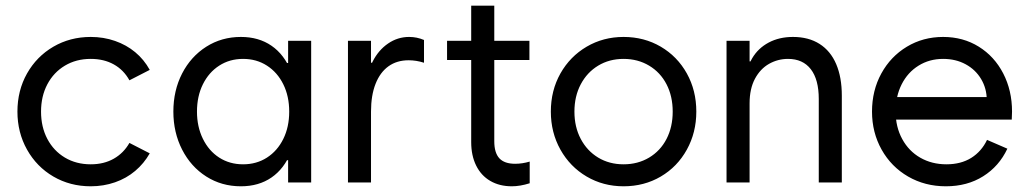

<svg xmlns="http://www.w3.org/2000/svg" viewBox="-20 -649 3662 683"><path d="M42 -252Q42 -327.1 76.2 -387.7Q110.4 -448.2 169.9 -482.9Q229.5 -517.6 302.7 -517.6Q348.6 -517.6 389.2 -503.4Q429.7 -489.3 460.9 -463.4Q492.2 -437.5 512.7 -400.4L440.4 -363.3Q419.9 -400.4 384.8 -419.9Q349.6 -439.5 302.7 -439.5Q251 -439.5 210.9 -415.5Q170.9 -391.6 148.4 -349.1Q126 -306.6 126 -252Q126 -197.3 148.4 -154.8Q170.9 -112.3 210.9 -88.4Q251 -64.5 302.7 -64.5Q349.6 -64.5 384.8 -84.5Q419.9 -104.5 440.4 -140.6L512.7 -103.5Q492.2 -67.4 460.9 -41Q429.7 -14.6 389.2 -0.5Q348.6 13.7 302.7 13.7Q229.5 13.7 169.9 -21Q110.4 -55.7 76.2 -116.7Q42 -177.7 42 -252Z M836.9 13.7Q768.6 13.7 713.9 -21Q659.2 -55.7 627.9 -116.7Q596.7 -177.7 596.7 -252Q596.7 -327.1 627.9 -387.7Q659.2 -448.2 713.9 -482.9Q768.6 -517.6 836.9 -517.6Q900.4 -517.6 945.8 -486.3Q991.2 -455.1 1015.1 -395.5Q1039.1 -335.9 1039.1 -252L989.3 -424.8H1050.8V-79.1H989.3L1039.1 -252Q1039.1 -168 1015.1 -108.4Q991.2 -48.8 945.8 -17.6Q900.4 13.7 836.9 13.7ZM1008.8 -252Q1008.8 -306.6 987.8 -349.1Q966.8 -391.6 929.7 -415.5Q892.6 -439.5 844.7 -439.5Q796.9 -439.5 759.8 -415.5Q722.7 -391.6 701.7 -349.1Q680.7 -306.6 680.7 -252Q680.7 -198.2 701.7 -155.3Q722.7 -112.3 759.8 -88.4Q796.9 -64.5 844.7 -64.5Q892.6 -64.5 929.7 -88.4Q966.8 -112.3 987.8 -154.8Q1008.8 -197.3 1008.8 -252ZM1004.9 0V-101.6L1026.4 -252L1004.9 -385.7V-503.9H1086.9V0Z M1217.8 -503.9H1299.8V0H1217.8ZM1285.2 -341.8V-425.8H1315.4L1285.2 -341.8Q1285.2 -389.6 1305.7 -430.2Q1326.2 -470.7 1360.4 -494.1Q1394.5 -517.6 1435.5 -517.6Q1462.9 -517.6 1488.3 -506.8V-425.8Q1460.9 -434.6 1433.6 -434.6Q1391.6 -434.6 1361.8 -413.1Q1332 -391.6 1315.9 -350.6Q1299.8 -309.6 1299.8 -252Z M1570.3 -503.9H1863.3V-435.5H1570.3ZM1656.2 -143.6V-628.9H1738.3V-146.5Q1738.3 -105.5 1756.3 -85.9Q1774.4 -66.4 1812.5 -66.4Q1837.9 -66.4 1864.3 -74.2V2.9Q1830.1 13.7 1800.8 13.7Q1756.8 13.7 1724.1 -5.4Q1691.4 -24.4 1673.8 -60.1Q1656.2 -95.7 1656.2 -143.6Z M1939.5 -252Q1939.5 -327.1 1973.6 -387.7Q2007.8 -448.2 2066.9 -482.9Q2126 -517.6 2198.2 -517.6Q2271.5 -517.6 2330.6 -482.9Q2389.6 -448.2 2423.3 -387.7Q2457 -327.1 2457 -252Q2457 -177.7 2423.3 -116.7Q2389.6 -55.7 2330.6 -21Q2271.5 13.7 2198.2 13.7Q2126 13.7 2066.9 -21Q2007.8 -55.7 1973.6 -116.7Q1939.5 -177.7 1939.5 -252ZM2373 -252Q2373 -306.6 2351.1 -349.1Q2329.1 -391.6 2289.1 -415.5Q2249 -439.5 2198.2 -439.5Q2147.5 -439.5 2107.9 -415.5Q2068.4 -391.6 2045.9 -349.1Q2023.4 -306.6 2023.4 -252Q2023.4 -197.3 2045.9 -154.8Q2068.4 -112.3 2107.9 -88.4Q2147.5 -64.5 2198.2 -64.5Q2249 -64.5 2289.1 -88.4Q2329.1 -112.3 2351.1 -154.8Q2373 -197.3 2373 -252Z M2564.5 -503.9H2646.5V0H2564.5ZM2783.2 -439.5Q2747.1 -439.5 2715.8 -421.9Q2684.6 -404.3 2665.5 -368.7Q2646.5 -333 2646.5 -281.2L2634.8 -359.4V-430.7H2662.1L2634.8 -359.4Q2634.8 -406.2 2655.8 -441.9Q2676.8 -477.5 2714.4 -497.6Q2752 -517.6 2800.8 -517.6Q2856.4 -517.6 2895.5 -492.7Q2934.6 -467.8 2954.6 -420.9Q2974.6 -374 2974.6 -308.6V0H2892.6V-296.9Q2892.6 -366.2 2864.3 -402.8Q2835.9 -439.5 2783.2 -439.5Z M3082 -252Q3082 -327.1 3115.2 -387.7Q3148.4 -448.2 3206.1 -482.9Q3263.7 -517.6 3335 -517.6Q3406.2 -517.6 3461.9 -482.9Q3517.6 -448.2 3548.8 -387.7Q3580.1 -327.1 3580.1 -252Q3580.1 -242.2 3579.1 -223.6H3148.4V-303.7H3498L3490.2 -293Q3490.2 -334 3470.2 -367.7Q3450.2 -401.4 3415 -420.4Q3379.9 -439.5 3335 -439.5Q3286.1 -439.5 3247.6 -415.5Q3209 -391.6 3187.5 -349.1Q3166 -306.6 3166 -252Q3166 -197.3 3189.5 -154.3Q3212.9 -111.3 3253.9 -87.9Q3294.9 -64.5 3346.7 -64.5Q3398.4 -64.5 3435.1 -87.4Q3471.7 -110.4 3491.2 -151.4L3563.5 -120.1Q3534.2 -57.6 3477.5 -22Q3420.9 13.7 3344.7 13.7Q3270.5 13.7 3210.4 -21Q3150.4 -55.7 3116.2 -116.7Q3082 -177.7 3082 -252Z"/></svg>

Font: Wanted Sans Variable
Style: Regular
Weight: 400
Designer: Original Design by Kil Hyung-jin and Kang Hanbin, Wanted Lab, Inc; Hangeul from Source Han Sans by Jang Soo-young and Ka
Foundry: Wanted Lab, Inc.
Version: Version 1.003;Glyphs 3.2 (3227)